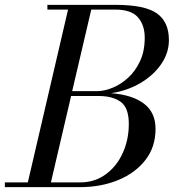

<svg xmlns="http://www.w3.org/2000/svg" viewBox="-65 -770 715 790"><path d="M264.5 0H-45V-19.5H49.5L215 -730.5H130V-750H410Q531 -750 580.5 -715Q630 -680 630 -605Q630 -552.5 598.5 -506.5Q567 -460.5 513 -428.5Q459 -396.5 392 -386.5Q479 -380 527 -343.8Q575 -307.5 575 -240Q575 -165 533 -111.2Q491 -57.5 420.5 -28.8Q350 0 264.5 0ZM410 -730.5H310.5L232 -395H335Q363.5 -395 397.2 -408.5Q431 -422 461.2 -449.2Q491.5 -476.5 511 -517.8Q530.5 -559 530.5 -615Q530.5 -667 502.5 -698.8Q474.5 -730.5 410 -730.5ZM341 -375H227.5L144.5 -19.5H264.5Q325 -19.5 370.2 -52.8Q415.5 -86 440.2 -140.8Q465 -195.5 465 -260Q465 -327 431.5 -351Q398 -375 341 -375Z"/></svg>

Font: Bodoni* 11pt
Style: Italic
Weight: 400
Italic angle: -13°
Version: Version 2.3